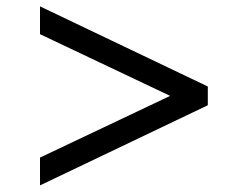

<svg xmlns="http://www.w3.org/2000/svg" viewBox="-20 -618 768 600"><path d="M629.4 -289.1 105 -38.6V-125.5L511.7 -318.4L105 -511.2V-598.1L629.4 -347.7Z"/></svg>

Font: Phetsarath
Style: Regular
Weight: 400
Designer: Danh Hong
Foundry: Danh Hong
Version: Version 1.01